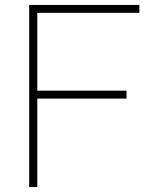

<svg xmlns="http://www.w3.org/2000/svg" viewBox="-20 -757 607 777"><path d="M98 0V-737H544V-705H131V-390H492V-358H131V0Z"/></svg>

Font: Tomorrow ExtraLight
Style: Regular
Weight: 275
Designer: Tony de Marco, Monica Rizzolli
Foundry: Just in Type
Version: Version 2.002